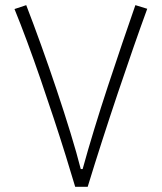

<svg xmlns="http://www.w3.org/2000/svg" viewBox="-20 -723 626 743"><path d="M271 0Q255.4 -53.2 234.1 -121.3Q212.9 -189.5 188 -264.9Q163.1 -340.3 137 -416.3Q110.8 -492.2 85 -562Q59.1 -631.8 36.1 -688L81.5 -703.1Q108.9 -632.3 139.4 -547.6Q169.9 -462.9 199.2 -375.5Q228.5 -288.1 252.9 -208.5Q277.3 -128.9 292.5 -68.8H299.8Q319.3 -140.1 344.5 -222.4Q369.6 -304.7 397.7 -389.9Q425.8 -475.1 453.1 -555.4Q480.5 -635.7 503.9 -703.1L549.8 -689Q524.9 -621.1 495.8 -537.6Q466.8 -454.1 436 -362.8Q405.3 -271.5 375.5 -179Q345.7 -86.4 319.3 0Z"/></svg>

Font: Cascadia Mono NF ExtraLight
Style: Regular
Weight: 200
Monospace: yes
Designer: Aaron Bell
Foundry: Saja Typeworks
Version: Version 2404.023; ttfautohint (v1.8.4)